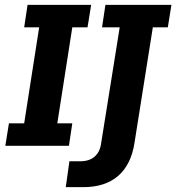

<svg xmlns="http://www.w3.org/2000/svg" viewBox="-20 -603 729 794"><path d="M2 0 17 -93H80L142 -490H80L94 -583H357L342 -490H279L217 -93H279L265 0ZM323 171H252L267 64H311Q349 64 371 45Q393 26 398 -9L475 -490H402L416 -583H689L674 -490H612L536 -11Q522 78 468.5 124.5Q415 171 323 171Z"/></svg>

Font: Rokkitt SemiBold
Style: Bold Italic
Weight: 700
Italic angle: -9°
Version: Version 3.103